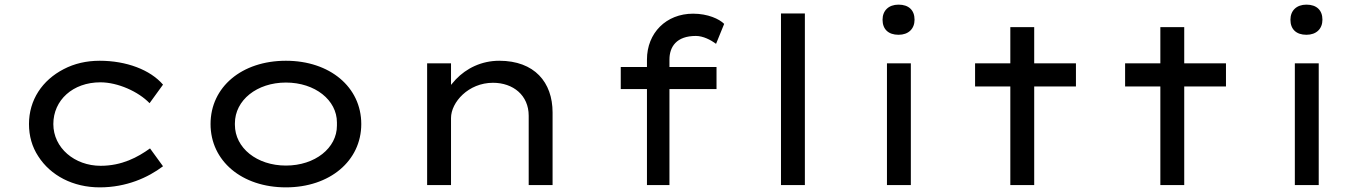

<svg xmlns="http://www.w3.org/2000/svg" viewBox="-20 -798 5886 828"><path d="M410 10C525 10 618 -32 683 -81L627 -158C574 -120 506 -83 414 -83C302 -83 210 -160 210 -263C210 -366 294 -443 413 -443C488 -443 577 -403 625 -353L683 -433C628 -497 525 -536 410 -536C353 -536 301 -524 255 -500C162 -452 105 -367 105 -263C105 -212 118 -165 145 -124C198 -41 295 10 410 10Z M1213 10C1402 10 1538 -104 1538 -263C1538 -423 1402 -536 1213 -536C1023 -536 888 -423 888 -263C888 -104 1023 10 1213 10ZM1213 -84C1088 -84 993 -160 993 -260C993 -261 993 -262 993 -263C993 -264 993 -265 993 -266C993 -366 1088 -442 1213 -442C1339 -442 1433 -366 1433 -270C1433 -267 1433 -265 1433 -263C1433 -261 1433 -259 1433 -256C1433 -160 1339 -84 1213 -84Z M1925 0V-289C1925 -357 2000 -441 2106 -441C2193 -441 2260 -387 2260 -299V0H2363V-313C2363 -443 2285 -536 2133 -536C2056 -536 1991 -503 1946 -456C1939 -448 1932 -440 1925 -432V-525H1822V0Z M3451 0V-740H3348V0ZM2867 0V-414H3070V-509H2867V-541C2867 -596 2897 -643 2981 -643C3012 -643 3045 -626 3068 -609L3103 -695C3082 -716 3033 -739 2969 -739C2853 -739 2770 -656 2770 -541V-509H2657V-414H2770V0Z M3855 -648C3898 -648 3924 -674 3924 -713C3924 -754 3899 -778 3855 -778C3812 -778 3786 -752 3786 -713C3786 -672 3811 -648 3855 -648ZM3908 0V-525H3805V0Z M4440 0V-425H4620V-525H4440V-681H4337V-525H4185V-425H4337V0Z M5087 0V-425H5267V-525H5087V-681H4984V-525H4832V-425H4984V0Z M5614 -648C5657 -648 5683 -674 5683 -713C5683 -754 5658 -778 5614 -778C5571 -778 5545 -752 5545 -713C5545 -672 5570 -648 5614 -648ZM5667 0V-525H5564V0Z"/></svg>

Font: Lexend Peta
Style: Regular
Weight: 400
Designer: Bonnie Shaver-Troup, Thomas Jockin
Foundry: Lexend
Version: Version 1.007